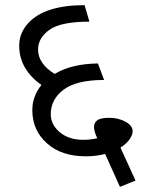

<svg xmlns="http://www.w3.org/2000/svg" viewBox="-20 -663 543 741"><path d="M310.9 -59.7Q216.9 -59.7 160.8 -110.2Q104.7 -160.8 104.7 -237.6Q104.7 -291.7 140 -335.2Q100.1 -362.5 77.1 -400.9Q54.1 -439.3 54.1 -487.4Q54.1 -535.4 89 -573.8Q152.7 -643.1 306.4 -643.1L325.1 -579.4Q214.9 -579.4 170.9 -548Q126.9 -516.7 126.9 -471.7Q126.9 -417.1 191.1 -377.7Q255.3 -416.6 357.9 -418.1L381.7 -354.4Q275 -354.4 225.5 -317Q175.9 -279.6 175.9 -222.4Q175.9 -182 210.8 -152.7Q245.7 -123.4 300.8 -123.4Q328.1 -123.4 355.4 -129.4Q342.8 -156.2 342.8 -172.6Q342.8 -189.1 355.4 -198.7Q368 -208.3 402.2 -208.3Q436.3 -208.3 464.1 -193.4Q491.9 -178.5 491.9 -156.7Q491.9 -142.1 479.8 -124.9Q467.6 -107.7 444.9 -93.5L503 33.9L442.9 58.1L385.7 -68.8Q350.4 -59.7 310.9 -59.7Z"/></svg>

Font: Khula
Style: Regular
Weight: 400
Designer: Erin McLaughlin, Steve Matteson
Version: Version 1.000;PS 1.0;hotconv 1.0.72;makeotf.lib2.5.5900; ttf